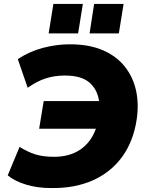

<svg xmlns="http://www.w3.org/2000/svg" viewBox="-20 -940 745 971"><path d="M19 0ZM237 11Q170 11 113 -6Q56 -23 19 -53L79 -197Q121 -171 159.5 -159Q198 -147 254 -147Q332 -147 386 -183.5Q440 -220 465 -289H178L201 -429H481Q472 -489 431 -523.5Q390 -558 308 -558Q256 -558 211 -543.5Q166 -529 120 -496L70 -641Q129 -680 197.5 -698Q266 -716 333 -716Q430 -716 499 -686.5Q568 -657 610.5 -604Q653 -551 668 -482Q683 -413 671 -334Q654 -224 597.5 -146.5Q541 -69 449.5 -28Q358 13 237 11ZM433 -771 456 -920H605L581 -771ZM226 -771 250 -920H399L375 -771Z"/></svg>

Font: Winston ExtraBold
Style: Italic
Weight: 800
Italic angle: -9°
Designer: Original fonts by Vernon Adams / Changes by Cristiano Sobral
Foundry: Original fonts by Vernon Adams / Changes by Cristiano Sobral
Version: Version 2.503;July 17, 2020;FontCreator 13.0.0.2655 64-bit